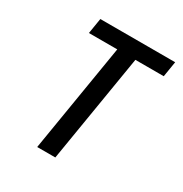

<svg xmlns="http://www.w3.org/2000/svg" viewBox="-171 -863 942 991"><g transform="rotate(30 300.0 -367.5)"><path d="M190 0 296 -643H127L142 -735H588L573 -643H404L298 0Z"/></g></svg>

Font: Iosevka Aile Semibold Oblique
Style: Regular
Weight: 600
Italic angle: -9°
Designer: Belleve Invis
Foundry: Belleve Invis
Version: Version 31.1.0; ttfautohint (v1.8.4)